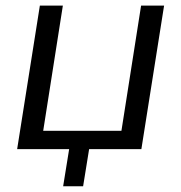

<svg xmlns="http://www.w3.org/2000/svg" viewBox="-20 -522 635 672"><path d="M201 130 222 0H40L119.5 -502.3H200L131.2 -64.2H405L473.8 -502.3H554.3L474.8 0H291.9L270.9 130Z"/></svg>

Font: Mulish ExtraLight
Style: Italic
Weight: 200
Italic angle: -9°
Designer: Vernon Adams
Foundry: Vernon Adams
Version: Version 3.603